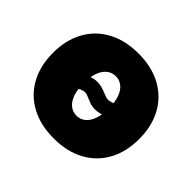

<svg xmlns="http://www.w3.org/2000/svg" viewBox="-134 -710 887 887"><g transform="rotate(45 309.5 -266.5)"><path d="M310.1 10.3Q222.7 10.3 159.2 -24.2Q95.7 -58.6 61.8 -121.1Q27.8 -183.6 27.8 -267.1Q27.8 -350.6 61.8 -412.8Q95.7 -475.1 159.2 -509.8Q222.7 -544.4 310.1 -544.4Q397 -544.4 460.2 -509.8Q523.4 -475.1 557.4 -412.8Q591.3 -350.6 591.3 -267.1Q591.3 -183.6 557.4 -121.1Q523.4 -58.6 460.2 -24.2Q397 10.3 310.1 10.3ZM310.1 -138.2Q334.5 -138.2 353 -153.3Q371.6 -168.5 381.8 -197.5Q392.1 -226.6 392.1 -267.6Q392.1 -309.1 381.8 -337.6Q371.6 -366.2 353 -381.1Q334.5 -396 310.1 -396Q285.2 -396 266.4 -381.1Q247.6 -366.2 237.3 -337.6Q227.1 -309.1 227.1 -267.6Q227.1 -226.6 237.3 -197.5Q247.6 -168.5 266.4 -153.3Q285.2 -138.2 310.1 -138.2ZM187.5 -193.4 141.6 -230.5Q181.6 -282.7 210.2 -300Q238.8 -317.4 265.6 -317.4Q286.1 -317.4 304.2 -311.5Q322.3 -305.7 336.2 -299.6Q350.1 -293.5 358.9 -293.5Q374.5 -293.5 392.8 -301.5Q411.1 -309.6 429.2 -342.8L477.1 -310.1Q440.9 -256.3 412.1 -237.8Q383.3 -219.2 351.1 -219.2Q330.1 -219.2 313.5 -225.3Q296.9 -231.4 284.4 -237.3Q272 -243.2 261.7 -243.2Q246.6 -243.2 227.8 -231.9Q209 -220.7 187.5 -193.4Z"/></g></svg>

Font: Inter 20pt Black
Style: Regular
Weight: 900
Version: Version 4.001;git-66647c0bb